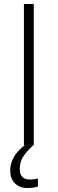

<svg xmlns="http://www.w3.org/2000/svg" viewBox="-20 -734 292 972"><path d="M31.7 128.9Q31.7 57.6 106 0H101.1V-713.9H150.9V0H149.9Q115.2 31.2 97.7 58.6Q80.1 85.9 80.1 121.1Q80.1 174.8 131.8 174.8Q155.8 174.8 171.9 168.9V210Q152.3 217.8 116.2 217.8Q80.1 217.8 55.7 194.3Q31.2 170.9 31.7 128.9Z"/></svg>

Font: OpenSans-Light
Style: Regular
Weight: 300
Foundry: Ascender Corporation
Version: Version 1.10